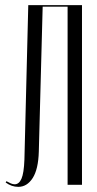

<svg xmlns="http://www.w3.org/2000/svg" viewBox="-20 -719 379 747"><path d="M5 -14Q14 -9 22 -5.5Q30 -2 37 -2Q54 -2 63.5 -23.5Q73 -45 75 -98L90 -699H299V0H243V-693H146L131 -129Q129 -60 107 -26Q85 8 51 8Q25 8 2 -9Z"/></svg>

Font: Moniqa Cond Display
Style: Regular
Weight: 400
Width: 3
Designer: Rajesh Rajput
Foundry: Rajesh Rajput
Version: Version 1.000